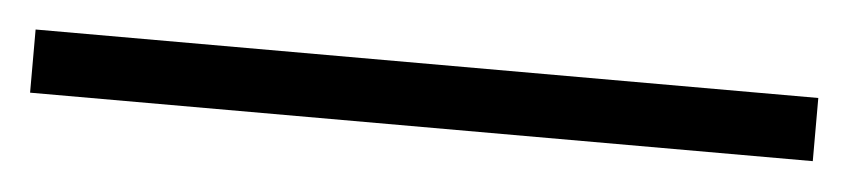

<svg xmlns="http://www.w3.org/2000/svg" viewBox="-31 -801 614 139"><g transform="rotate(5 276.5 -732.0)"><path d="M560.5 -709H-8.3V-754.9H560.5Z"/></g></svg>

Font: TypoPRO Liberation Sans
Style: Bold
Weight: 700
Designer: Steve Matteson
Foundry: Ascender Corporation
Version: Version 2.00.1